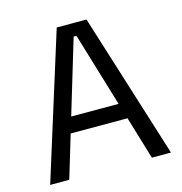

<svg xmlns="http://www.w3.org/2000/svg" viewBox="-97 -728 775 816"><g transform="rotate(-15 290.0 -319.5)"><path d="M108.5 0H24.5L224.5 -639H355.5L556 0H472L296.5 -583H284ZM435.5 -188.5H144.5V-257.5H435.5Z"/></g></svg>

Font: Anek Kannada
Style: Regular
Weight: 400
Version: Version 1.003